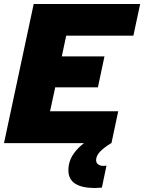

<svg xmlns="http://www.w3.org/2000/svg" viewBox="-20 -718 723 963"><path d="M149 -698H683L649 -539H312L290 -435H504L471 -280H257L231 -160H573L539 0H538Q504 20 483 41.5Q462 63 462 85Q462 99 472.5 106.5Q483 114 497 114Q507 114 514 113L491 223Q467 225 457 225Q323 225 323 136Q323 121 326 106Q332 77 351.5 50Q371 23 401 0H0Z"/></svg>

Font: Azeret Mono ExtraBold
Style: Italic
Weight: 800
Italic angle: -12°
Designer: Martin Vácha
Foundry: Displaay
Version: Version 1.000; Glyphs 3.0.3, build 3074